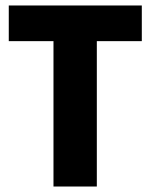

<svg xmlns="http://www.w3.org/2000/svg" viewBox="-20 -680 549 700"><path d="M175 0V-660H333V0ZM12 -530V-660H497V-530Z"/></svg>

Font: Bricolage Grotesque 96pt ExtraBold SemiCondensed ExtraBold
Style: Regular
Weight: 800
Width: 4
Version: Version 1.001;gftools[0.9.33.dev8+g029e19f]